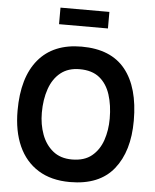

<svg xmlns="http://www.w3.org/2000/svg" viewBox="-60 -956 821 1017"><g transform="rotate(5 350.0 -448.0)"><path d="M220 -906H480V-818H220ZM41 -343Q41 -520 120.5 -615Q200 -710 350 -710Q506 -710 582.5 -615Q659 -520 659 -343Q659 -180 582.5 -85Q506 10 350 10Q250 10 181 -33Q112 -76 76.5 -155Q41 -234 41 -343ZM350 -110Q416 -110 455.5 -142.5Q495 -175 513 -228Q531 -281 531 -343Q531 -414 513 -470Q495 -526 455.5 -558Q416 -590 350 -590Q289 -590 249 -558Q209 -526 189.5 -470Q170 -414 170 -343Q170 -281 189.5 -228Q209 -175 249 -142.5Q289 -110 350 -110Z"/></g></svg>

Font: Haskoy Bold
Style: Regular
Weight: 700
Designer: Ertekin Erdin
Foundry: Ertekin Erdin
Version: Version 1.500; ttfautohint (v1.8.3)